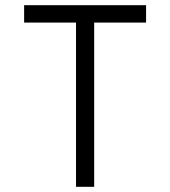

<svg xmlns="http://www.w3.org/2000/svg" viewBox="-20 -720 656 740"><path d="M273 -633H73V-700H543V-633H343V0H273Z"/></svg>

Font: Overpass Mono Light
Style: Regular
Weight: 300
Monospace: yes
Designer: Delve Withrington, Dave Bailey
Foundry: Delve Fonts
Version: Version 1.000;DELV;Overpass